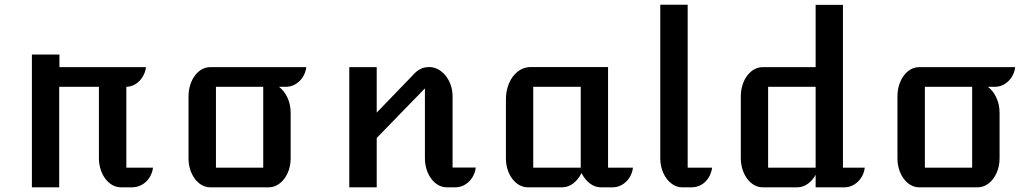

<svg xmlns="http://www.w3.org/2000/svg" viewBox="-20 -797 4390 817"><path d="M115.7 0H231.9V-427.7H400.9V-124C400.9 -55.7 442.9 0 494.1 0H543C588.4 0 626 -37.6 630.9 -83.5H517.6V-427.7C558.6 -427.7 596.2 -465.3 601.1 -511.2H232.9V-564.9H115.7Z M782.2 -123C782.2 -55.2 823.7 0 874 0H1124C1174.8 0 1216.8 -55.2 1216.8 -123V-317.9C1216.8 -369.6 1192.4 -409.2 1167 -427.7H1197.8C1240.7 -427.7 1278.3 -465.3 1283.2 -511.2H874C823.7 -511.2 782.2 -456.5 782.2 -387.2ZM898.9 -83.5V-427.7H1100.1V-83.5Z M1466.3 0H1583V-210L1788.1 -420.9V-124C1788.1 -55.7 1829.1 0 1880.9 0H1918.9C1961.9 0 1999.5 -37.6 2004.4 -84H1905.8V-387.7C1905.8 -456.5 1858.9 -511.7 1806.6 -511.7C1775.4 -511.7 1754.4 -498 1733.9 -474.1L1583 -317.9V-511.2H1466.3Z M2132.8 -122.6C2132.8 -55.2 2174.3 0 2225.6 0H2373.5C2405.3 0 2436 -23.4 2454.6 -60.5C2473.1 -23.4 2503.9 0 2535.6 0H2587.9C2630.9 0 2668.5 -37.6 2673.3 -83.5H2567.4V-511.7H2238.3C2178.2 -511.7 2132.8 -452.1 2132.8 -373.5ZM2249 -83.5V-427.7H2451.2V-83.5Z M2789.6 -124C2789.6 -55.7 2831.5 0 2882.8 0H2923.8C2965.3 0 3002.4 -31.2 3010.3 -83.5H2906.2V-776.9H2789.6Z M3132.3 -124C3132.3 -55.7 3173.8 0 3225.1 0H3373.5C3403.8 0 3433.1 -20.5 3450.7 -53.2V0H3574.2C3617.2 0 3654.8 -37.6 3659.7 -83.5H3566.9V-776.4H3450.7V-511.2H3225.1C3173.8 -511.2 3132.3 -456.1 3132.3 -387.2ZM3248.5 -83.5V-427.7H3450.7V-83.5Z M3798.8 -123C3798.8 -55.2 3840.3 0 3890.6 0H4140.6C4191.4 0 4233.4 -55.2 4233.4 -123V-317.9C4233.4 -369.6 4209 -409.2 4183.6 -427.7H4214.4C4257.3 -427.7 4294.9 -465.3 4299.8 -511.2H3890.6C3840.3 -511.2 3798.8 -456.5 3798.8 -387.2ZM3915.5 -83.5V-427.7H4116.7V-83.5Z"/></svg>

Font: Atomic Age
Style: Regular
Weight: 400
Designer: James Grieshaber
Foundry: James Grieshaber
Version: Version 1.002